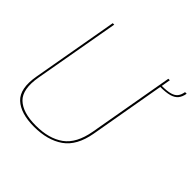

<svg xmlns="http://www.w3.org/2000/svg" viewBox="-177 -847 1011 1011"><g transform="rotate(45 329.0 -341.0)"><path d="M212 4.5Q312.5 4.5 376.8 -40.5Q441 -85.5 460 -192L544.5 -674.5H533.5L449.5 -197Q431 -92.5 371.2 -49.5Q311.5 -6.5 214 -6.5Q117 -6.5 72.2 -49.5Q27.5 -92.5 46 -197L130.5 -674.5H119.5L34.5 -192Q15.5 -85.5 63.8 -40.5Q112 4.5 212 4.5ZM535 -623.5 533.5 -614Q576 -614 601.5 -621.2Q627 -628.5 640 -644.5Q653 -660.5 657.5 -687H645.5Q641.5 -663.5 630.5 -649.8Q619.5 -636 597 -629.8Q574.5 -623.5 535 -623.5Z"/></g></svg>

Font: Anybody Thin
Style: Italic
Weight: 100
Italic angle: -10°
Designer: Tyler Finck
Foundry: Etcetera Type Company
Version: Version 1.114;gftools[0.9.25]